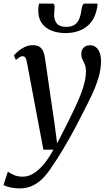

<svg xmlns="http://www.w3.org/2000/svg" viewBox="-66 -803 604 1071"><path d="M84 -456Q80.5 -475 75 -482.2Q69.5 -489.5 60.5 -489.5Q51.5 -489.5 42.8 -484Q34 -478.5 22.5 -468.5L11.5 -493.5Q18 -502 33.5 -515.8Q49 -529.5 70.2 -540.2Q91.5 -551 116 -551Q140 -551 153.8 -542.2Q167.5 -533.5 174.5 -517.8Q181.5 -502 184.5 -480.5Q191 -437 197.5 -392.2Q204 -347.5 210.5 -302Q217 -256.5 223.8 -211.2Q230.5 -166 237 -122L252.5 -3L312.5 -120Q335 -166 353.5 -205.2Q372 -244.5 385.2 -279Q398.5 -313.5 406 -345.2Q413.5 -377 413.5 -408Q413 -429.5 406.8 -444Q400.5 -458.5 394 -471.8Q387.5 -485 387.5 -502Q387.5 -524.5 400.8 -537.5Q414 -550.5 435.5 -550.5Q456 -550.5 469.8 -539Q483.5 -527.5 490.5 -507.5Q497.5 -487.5 497.5 -461.5Q497.5 -416.5 483 -368.5Q468.5 -320.5 445.8 -272.5Q423 -224.5 399 -178.5Q381.5 -143 362.5 -107Q343.5 -71 324.5 -37Q305.5 -3 286.8 28Q268 59 251 85.8Q234 112.5 219 133.5Q197 167.5 171 193.5Q145 219.5 113.2 233.8Q81.5 248 42.5 248Q18.5 248 -6.5 242.8Q-31.5 237.5 -46.5 229.5L-22 154Q-12 162 9.5 172.2Q31 182.5 61.5 182.5Q90 182.5 118.5 166Q147 149.5 175.5 116.2Q204 83 232 32H176ZM228 -783Q235.5 -783 237.2 -776.2Q239 -769.5 238.5 -759Q238.5 -751 237.2 -741.2Q236 -731.5 236 -723.5Q235 -692.5 250.5 -672.8Q266 -653 303.5 -653Q334 -653 351.5 -666Q369 -679 377.2 -700.5Q385.5 -722 388.5 -748.5Q390 -761.5 394.2 -772.2Q398.5 -783 408 -783H478Q478 -779 477.8 -774.5Q477.5 -770 476 -762Q463.5 -689 416.5 -653.8Q369.5 -618.5 299 -618.5Q255 -618.5 220 -632.8Q185 -647 165.5 -676.2Q146 -705.5 147.5 -750.5Q147.5 -758.5 148.8 -766.8Q150 -775 152 -783Z"/></svg>

Font: Merriweather 60pt
Style: Italic
Weight: 400
Italic angle: -7.8°
Version: Version 2.101